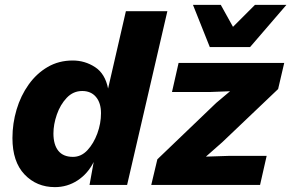

<svg xmlns="http://www.w3.org/2000/svg" viewBox="-20 -758 1194 787"><path d="M205 9Q130 9 80.5 -43Q31 -95 31 -192Q31 -252 48 -309Q65 -366 97.5 -411.5Q130 -457 175.5 -483.5Q221 -510 278 -510Q328 -510 369.5 -483Q411 -456 423 -395L496 -712H666L501 0H347L364 -94Q340 -46 298 -18.5Q256 9 205 9ZM279 -115Q313 -115 338.5 -142.5Q364 -170 379 -211Q394 -252 394 -294Q394 -336 373.5 -360.5Q353 -385 317 -385Q280 -385 253.5 -357Q227 -329 213 -288.5Q199 -248 199 -211Q199 -165 219 -140Q239 -115 279 -115ZM600 0 625 -105 866 -336 923 -384 844 -381H685L712 -500H1145L1120 -393L891 -175L824 -116L916 -119H1073L1046 0ZM840 -565 771 -738H885L935 -648L1025 -738H1154L1005 -565Z"/></svg>

Font: Work Sans
Style: Bold Italic
Weight: 700
Italic angle: -13°
Designer: Wei Huang
Foundry: Wei Huang
Version: Version 2.010; ttfautohint (v1.8.3)